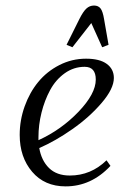

<svg xmlns="http://www.w3.org/2000/svg" viewBox="-20 -663 483 690"><path d="M50.8 -178.2Q50.8 -231 68.6 -280.8Q86.4 -330.6 117.4 -368.4Q148.4 -406.2 193.4 -429.2Q238.3 -452.1 289.1 -452.1Q338.4 -452.1 363.8 -433.3Q389.2 -414.6 389.2 -382.8Q389.2 -344.2 345.2 -293Q301.3 -241.7 240.2 -199Q179.2 -156.2 121.1 -130.9Q128.9 -85.9 156.2 -59.1Q183.6 -32.2 231 -32.2Q306.6 -32.2 362.8 -86.9L377 -66.9Q308.1 6.8 215.8 6.8Q140.1 6.8 95.5 -45.7Q50.8 -98.1 50.8 -178.2ZM118.2 -159.2Q199.7 -196.3 262 -261.2Q324.2 -326.2 324.2 -377Q324.2 -422.9 284.2 -422.9Q245.1 -422.9 212.6 -399.7Q180.2 -376.5 160.2 -339.4Q140.1 -302.2 129.2 -258.3Q118.2 -214.4 118.2 -169.9ZM219.2 -502 265.1 -594.2Q278.8 -621.6 290.5 -632.3Q302.2 -643.1 317.9 -643.1Q333.5 -643.1 341.6 -632.3Q349.6 -621.6 354 -594.2L370.1 -502L347.2 -493.2L308.1 -580.1L240.2 -493.2Z"/></svg>

Font: Dihjauti
Style: Italic
Weight: 400
Italic angle: -9°
Designer: T. Christopher White
Version: Version 3.0.0